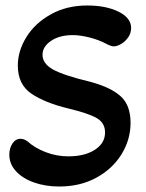

<svg xmlns="http://www.w3.org/2000/svg" viewBox="-20 -667 534 700"><path d="M14 -103Q14 -127 25.5 -144Q37 -161 55 -161Q67 -161 80 -152Q106 -128 146 -112.5Q186 -97 229 -97Q289 -97 326 -121Q363 -145 363 -184Q363 -219 332.5 -236.5Q302 -254 231 -271Q144 -292 94.5 -325.5Q45 -359 45 -428Q45 -481 76 -531.5Q107 -582 165 -614.5Q223 -647 298 -647Q366 -647 412 -624.5Q458 -602 458 -565Q458 -546 447.5 -531Q437 -516 422 -507Q407 -498 395 -498Q385 -498 368 -507Q340 -522 306 -530.5Q272 -539 245 -539Q197 -539 166 -518Q135 -497 135 -467Q135 -435 173.5 -413.5Q212 -392 312 -368Q385 -348 420.5 -315.5Q456 -283 456 -219Q456 -158 423 -104.5Q390 -51 331 -19Q272 13 196 13Q146 13 104.5 -1.5Q63 -16 38.5 -42.5Q14 -69 14 -103Z"/></svg>

Font: AkayaTelivigala
Style: Regular
Weight: 400
Designer: Vaishnavi Murthy Yerkadithaya ( vaishnavimurthy@gmail.com ), Juan Luis Blanco Aristondo ( juan@blancoletters.com )
Version: Version 1.000